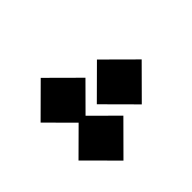

<svg xmlns="http://www.w3.org/2000/svg" viewBox="-98 -564 612 612"><g transform="rotate(45 208.0 -258.0)"><path d="M127.9 -342.3 228.5 -443.4 330.1 -342.3 228.5 -241.2ZM42.5 -174.3 143.1 -275.4 229 -189.9 314 -275.4 415.5 -174.3 314 -73.2 229 -158.7 143.1 -73.2Z"/></g></svg>

Font: Estedad-FD Black
Style: Regular
Weight: 900
Designer: Amin Abedi
Version: Version 7.3